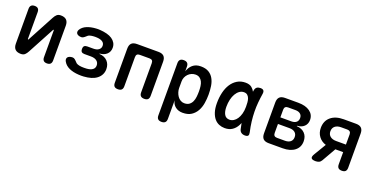

<svg xmlns="http://www.w3.org/2000/svg" viewBox="-27 -1281 4254 2193"><g transform="rotate(20 2100.0 -185.0)"><path d="M67 -82V-504Q67 -532 81 -546Q95 -560 123 -560Q151 -560 164.5 -546Q178 -532 178 -504V-178Q180 -172 182 -172Q184 -172 185 -174L188 -178L361 -501Q375 -528 392.5 -544Q410 -560 441 -560Q487 -560 510 -537Q533 -514 533 -468V-46Q533 -18 519 -4Q505 10 477 10Q449 10 435.5 -4Q422 -18 422 -46V-372Q420 -378 418 -378Q416 -378 415 -377L412 -372L239 -49Q225 -22 207.5 -6Q190 10 159 10Q113 10 90 -13Q67 -36 67 -82Z M690 -478Q713 -514 759 -533.5Q805 -553 869 -557Q881 -558 893 -558Q905 -558 918 -557Q964 -554 1002 -544Q1040 -534 1066.5 -516Q1093 -498 1108 -472.5Q1123 -447 1123 -414Q1123 -366 1090.5 -335.5Q1058 -305 1005 -302V-297Q1067 -293 1102.5 -256Q1138 -219 1138 -160Q1138 -123 1122.5 -93Q1107 -63 1079 -41.5Q1051 -20 1011.5 -8Q972 4 923 7Q908 8 892.5 8Q877 8 862 7Q794 3 745.5 -19Q697 -41 674 -82Q665 -97 665 -110.5Q665 -124 672.5 -133.5Q680 -143 695 -149Q710 -155 731 -155Q739 -155 746 -152Q753 -149 759 -144.5Q765 -140 771 -134L784 -121Q794 -106 814 -98.5Q834 -91 862 -89Q877 -88 892.5 -88Q908 -88 923 -89Q968 -92 994 -110Q1020 -128 1020 -162Q1020 -197 994 -217Q968 -237 923 -237H844Q820 -237 808.5 -248Q797 -259 797 -283Q797 -307 808.5 -318.5Q820 -330 844 -330H919Q960 -330 983.5 -348Q1007 -366 1007 -396Q1007 -427 983 -443.5Q959 -460 918 -463Q905 -464 893 -464Q881 -464 869 -463Q845 -461 827 -455.5Q809 -450 800 -439Q792 -432 785 -426Q778 -420 772 -416Q766 -412 759 -409Q752 -406 744 -406Q723 -406 708.5 -412Q694 -418 687 -427.5Q680 -437 680.5 -450.5Q681 -464 690 -478Z M1340 10Q1310 10 1296 -4Q1282 -18 1282 -48V-462Q1282 -507 1303.5 -528.5Q1325 -550 1371 -550H1629Q1675 -550 1696.5 -528.5Q1718 -507 1718 -462V-48Q1718 -18 1704 -4Q1690 10 1660 10Q1631 10 1616.5 -4Q1602 -18 1602 -48V-401Q1602 -424 1591.5 -434.5Q1581 -445 1558 -445H1442Q1419 -445 1408.5 -434.5Q1398 -424 1398 -401V-48Q1398 -18 1383.5 -4Q1369 10 1340 10Z M1934 -560Q1964 -560 1978.5 -545.5Q1993 -531 1993 -503V-446Q2001 -471 2014 -491.5Q2027 -512 2045 -527.5Q2063 -543 2087 -551.5Q2111 -560 2143 -560Q2202 -560 2239.5 -537.5Q2277 -515 2298.5 -476.5Q2320 -438 2327.5 -389Q2335 -340 2335 -286Q2335 -234 2326.5 -181.5Q2318 -129 2294.5 -86.5Q2271 -44 2230.5 -17Q2190 10 2125 10Q2073 10 2037 -18Q2001 -46 1993 -93V132Q1993 162 1978.5 176Q1964 190 1935 190Q1906 190 1891.5 176Q1877 162 1877 132V-503Q1877 -531 1891 -545.5Q1905 -560 1934 -560ZM2118 -451Q2093 -451 2070 -441Q2047 -431 2030 -413.5Q2013 -396 2003 -373Q1993 -350 1993 -323V-243Q1993 -218 2001 -192.5Q2009 -167 2023.5 -146Q2038 -125 2059.5 -112Q2081 -99 2106 -99Q2143 -99 2165.5 -115.5Q2188 -132 2200 -158.5Q2212 -185 2215.5 -218Q2219 -251 2219 -283Q2219 -316 2215 -346.5Q2211 -377 2199.5 -400Q2188 -423 2168 -437Q2148 -451 2118 -451Z M2637 10Q2601 10 2568.5 -3Q2536 -16 2511.5 -44.5Q2487 -73 2472 -118.5Q2457 -164 2457 -230Q2457 -298 2471.5 -358.5Q2486 -419 2515 -463.5Q2544 -508 2587 -534Q2630 -560 2687 -560Q2735 -560 2763 -537Q2786 -518 2800 -491L2802 -507Q2807 -535 2823 -547.5Q2839 -560 2866 -560Q2894 -560 2905 -547Q2916 -534 2912 -507Q2903 -450 2898 -395Q2893 -340 2894 -283.5Q2895 -227 2902 -167.5Q2909 -108 2924 -42Q2930 -15 2921 -2.5Q2912 10 2884 10Q2856 10 2838 -3Q2820 -16 2814 -42Q2806 -77 2800 -111Q2795 -97 2788 -85Q2766 -41 2728.5 -15.5Q2691 10 2637 10ZM2656 -99Q2682 -99 2705 -113Q2728 -127 2745.5 -153Q2763 -179 2773.5 -216.5Q2784 -254 2784 -302Q2784 -329 2782 -355.5Q2780 -382 2772 -403Q2764 -424 2748.5 -437.5Q2733 -451 2706 -451Q2677 -451 2652.5 -433.5Q2628 -416 2610 -385.5Q2592 -355 2582.5 -314Q2573 -273 2573 -226Q2573 -168 2593 -133.5Q2613 -99 2656 -99Z M3169 0Q3124 0 3102.5 -21.5Q3081 -43 3081 -88V-462Q3081 -507 3102.5 -528.5Q3124 -550 3169 -550H3330Q3419 -550 3471 -512.5Q3523 -475 3523 -410Q3523 -362 3491 -331.5Q3459 -301 3405 -298V-293Q3467 -289 3502.5 -252.5Q3538 -216 3538 -156Q3538 -84 3484.5 -42Q3431 0 3339 0ZM3194 -243V-134Q3194 -112 3205 -101Q3216 -90 3238 -90H3334Q3377 -90 3401 -110Q3425 -130 3425 -167Q3425 -203 3401 -223Q3377 -243 3334 -243ZM3238 -460Q3216 -460 3205 -449Q3194 -438 3194 -416V-323H3328Q3366 -323 3387.5 -341Q3409 -359 3409 -392Q3409 -424 3387.5 -442Q3366 -460 3328 -460Z M3743 10Q3700 10 3690 -7Q3680 -24 3703 -61L3789 -205Q3734 -222 3701.5 -265.5Q3669 -309 3669 -369Q3669 -454 3726 -502Q3783 -550 3882 -550H4031Q4076 -550 4097.5 -528.5Q4119 -507 4119 -462V-48Q4119 -18 4105 -4Q4091 10 4061 10Q4032 10 4018 -4Q4004 -18 4004 -48V-195H3909L3813 -27Q3801 -6 3783 2Q3765 10 3743 10ZM4004 -410Q4004 -432 3992.5 -443Q3981 -454 3959 -454H3885Q3839 -454 3812 -432Q3785 -410 3785 -370Q3785 -331 3812 -309Q3839 -287 3885 -287H4004Z"/></g></svg>

Font: Maple Mono SemiBold
Style: Regular
Weight: 600
Monospace: yes
Designer: subframe7536
Version: Version 7.000